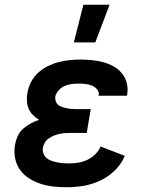

<svg xmlns="http://www.w3.org/2000/svg" viewBox="-20 -778 640 806"><path d="M261 8Q232 8 204 5Q176 2 150.5 -6.5Q125 -15 102.5 -29Q80 -43 64.5 -64.5Q49 -86 43.5 -113.5Q38 -141 43 -170Q46 -188 54 -206Q62 -224 76.5 -237Q91 -250 108.5 -259.5Q126 -269 144 -275Q131 -283 119 -294.5Q107 -306 100.5 -321Q94 -336 93 -353Q92 -370 95 -388Q99 -411 110 -433Q121 -455 139.5 -472Q158 -489 180 -500Q202 -511 225 -517Q248 -523 271.5 -525.5Q295 -528 318 -528Q342 -528 366 -525.5Q390 -523 413 -517Q436 -511 456.5 -499.5Q477 -488 491.5 -470.5Q506 -453 512 -430Q518 -407 514 -382L513 -376H394V-377Q397 -392 387.5 -403Q378 -414 365.5 -419Q353 -424 338.5 -425.5Q324 -427 309 -427Q294 -427 279.5 -425Q265 -423 251 -417Q237 -411 226 -398.5Q215 -386 212 -372Q211 -362 214 -353Q217 -344 224 -338Q231 -332 240 -329Q249 -326 258 -324Q267 -322 277 -321Q287 -320 297 -320H361L344 -220H280Q268 -220 256.5 -219.5Q245 -219 232.5 -216.5Q220 -214 208.5 -209.5Q197 -205 186 -198Q175 -191 168.5 -180Q162 -169 160 -157Q158 -144 162.5 -133Q167 -122 175.5 -114.5Q184 -107 196 -103Q208 -99 220 -96.5Q232 -94 244.5 -93Q257 -92 270 -92Q289 -92 308 -95Q327 -98 345.5 -106.5Q364 -115 379.5 -130Q395 -145 402 -163L504 -124Q490 -90 462.5 -63Q435 -36 401 -20Q367 -4 331.5 2Q296 8 261 8ZM290 -600 330 -758H440L380 -600Z"/></svg>

Font: Iosevka HT Extended
Style: Bold Italic
Weight: 700
Width: 7
Italic angle: -9°
Monospace: yes
Designer: Belleve Invis
Foundry: Belleve Invis
Version: Version 32.3.0; ttfautohint (v1.8.4)